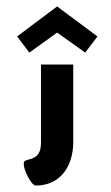

<svg xmlns="http://www.w3.org/2000/svg" viewBox="-20 -489 345 595"><path d="M107 -289V-47C107 2 79 1 58 9C42 16 74 86 91 86C165 86 207 29 207 -50V-289ZM33 -376 71 -326 157 -388 244 -326 282 -376 157 -469Z"/></svg>

Font: Hussar Tani
Style: Bold
Weight: 700
Foundry: Cannot Into Space Fonts
Version: Version 0.92